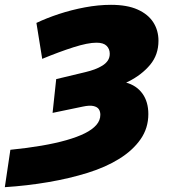

<svg xmlns="http://www.w3.org/2000/svg" viewBox="-116 -571 706 796"><path d="M-96 205 -73 50Q-3 43 55.5 33Q114 23 159.5 10Q205 -3 236 -18.5Q267 -34 283.5 -53Q300 -72 300 -95Q300 -109 293.5 -118.5Q287 -128 271 -131.5Q255 -135 227 -129L102 -103L117 -243L238 -272Q259 -277 276.5 -283.5Q294 -290 308.5 -299Q323 -308 331 -320Q339 -332 339 -348Q339 -368 326 -381Q313 -394 284 -394Q248 -394 188.5 -375Q129 -356 59 -327L35 -476Q77 -496 128.5 -513Q180 -530 236 -540.5Q292 -551 344 -551Q411 -551 454.5 -531.5Q498 -512 519.5 -478.5Q541 -445 541 -402Q541 -344 506.5 -302.5Q472 -261 416.5 -233Q361 -205 298 -190V-225Q361 -241 405.5 -229Q450 -217 474.5 -183Q499 -149 499 -98Q499 -40 467 6Q435 52 379 87Q323 122 247.5 145.5Q172 169 84.5 184Q-3 199 -96 205Z"/></svg>

Font: Montserrat Thin ExtraBold
Style: Italic
Weight: 800
Italic angle: -11.3°
Version: Version 9.000